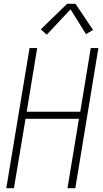

<svg xmlns="http://www.w3.org/2000/svg" viewBox="-20 -987 540 1007"><path d="M13 0 135 -735H175L120 -401H401L456 -735H496L375 0H334L394 -364H114L53 0ZM225 -805 194 -833 332 -967H376L468 -830L431 -808L350 -938Z"/></svg>

Font: Iosevka SS04 XLt Obl
Style: Regular
Weight: 200
Italic angle: -9°
Monospace: yes
Designer: Belleve Invis
Foundry: Belleve Invis
Version: Version 19.0.0; ttfautohint (v1.8.4)